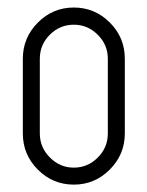

<svg xmlns="http://www.w3.org/2000/svg" viewBox="-20 -484 394 513"><path d="M41 -127.4V-327.1Q41 -383.3 81.1 -423.6Q121.1 -463.9 177.2 -463.9Q233.4 -463.9 273.4 -423.8Q313.5 -383.8 313.5 -327.1V-127.4Q313.5 -71.3 273.4 -31Q233.4 9.3 177.2 9.3Q121.1 9.3 81.1 -30.8Q41 -70.8 41 -127.4ZM86.4 -127.4Q86.4 -90.3 113.3 -63.2Q140.1 -36.1 177.2 -36.1Q214.4 -36.1 241.2 -63Q268.1 -89.8 268.1 -127.4V-327.1Q268.1 -364.3 241.2 -391.1Q214.4 -418 177.2 -418Q140.1 -418 113.3 -391.4Q86.4 -364.7 86.4 -327.1Z"/></svg>

Font: OpenGost Type A TT
Style: Regular
Weight: 400
Version: Version 0.3